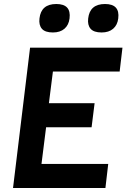

<svg xmlns="http://www.w3.org/2000/svg" viewBox="-20 -938 631 958"><path d="M177 -846Q185 -918 261 -918Q336 -918 327 -846Q323 -813 301.5 -794.5Q280 -776 244 -776Q205 -776 189 -794.5Q173 -813 177 -846ZM420 -846Q428 -918 504 -918Q579 -918 570 -846Q566 -813 544.5 -794.5Q523 -776 487 -776Q448 -776 432 -794.5Q416 -813 420 -846ZM130 -700H591L577 -581H244L224 -423H452L437 -303H210L187 -120H520L506 0H45Z"/></svg>

Font: Haskoy Bold
Style: Italic
Weight: 700
Designer: Ertekin Erdin
Foundry: Ertekin Erdin
Version: Version 2.000; ttfautohint (v1.8.4.7-5d5b)